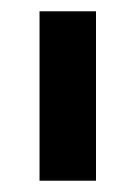

<svg xmlns="http://www.w3.org/2000/svg" viewBox="-20 -720 240 340"><path d="M50 -700V-400H150V-700Z"/></svg>

Font: LS-VG5000
Style: Regular
Weight: 400
Designer: Justin Bihan, 2021
Foundry: Justin Bihan, 2021
Version: Version 1.000;Glyphs 3.1.2 (3151)